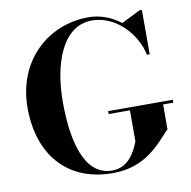

<svg xmlns="http://www.w3.org/2000/svg" viewBox="-84 -844 932 937"><g transform="rotate(-10 382.0 -375.0)"><path d="M430 -292V-277.5H535.5V-125C520.5 -83 484.5 -3 400.5 -3C256.5 -3 220 -193 220 -375C220 -557 279.5 -741.5 428.5 -741.5C547 -741.5 642.5 -636 664.5 -530H678V-750H666L573 -703.5C528 -738.5 472.5 -760 415 -760C212 -760 45.5 -608 45.5 -375C45.5 -142 177.5 10 400.5 10C563.5 10 635 -87 700 -155V-277.5H750.5V-292Z"/></g></svg>

Font: Bodoni* 16pt
Style: Bold
Weight: 700
Version: Version 2.3